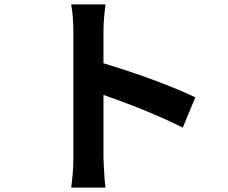

<svg xmlns="http://www.w3.org/2000/svg" viewBox="-20 -811 1040 874"><path d="M812 -230Q773 -250 727 -270.5Q681 -291 633 -310.5Q585 -330 538 -347.5Q491 -365 451 -379V-96Q451 -85 452 -67.5Q453 -50 454 -30.5Q455 -11 456.5 8.5Q458 28 460 43H304Q306 28 308 10.5Q310 -7 311.5 -26Q313 -45 313.5 -63Q314 -81 314 -96V-670Q314 -697 311.5 -731Q309 -765 304 -791H460Q457 -765 454 -733.5Q451 -702 451 -670V-523Q501 -508 560 -488.5Q619 -469 676 -448Q733 -427 783.5 -406Q834 -385 869 -368Z"/></svg>

Font: SpoqaHanSansJP-Bold
Style: Regular
Weight: 700
Designer: [Source Han Sans]
Ryoko NISHIZUKA  (kana & ideographs); Paul D. Hunt (Latin, Greek & Cyrillic); Wenlong ZHANG  (bopomofo
Foundry: Spoqa (http://bi.spoqa.com)
Version: Version 1.002.20150607